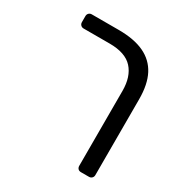

<svg xmlns="http://www.w3.org/2000/svg" viewBox="-163 -693 891 939"><g transform="rotate(30 282.5 -223.5)"><path d="M403 -322Q403 -402 362.5 -446.5Q322 -491 233 -491H86Q76 -491 69.5 -497.5Q63 -504 63 -514V-548Q63 -558 69.5 -564.5Q76 -571 86 -571H238Q325 -571 381.5 -544.5Q438 -518 466 -464.5Q494 -411 494 -327V101Q494 111 487.5 117.5Q481 124 471 124H426Q415 124 409 117.5Q403 111 403 101Z"/></g></svg>

Font: RubikRegular
Style: Regular
Weight: 400
Designer: Hubert and Fischer
Foundry: Hubert and Fischer
Version: Version 2.300;gftools[0.9.30]